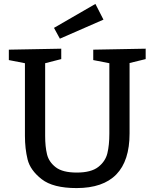

<svg xmlns="http://www.w3.org/2000/svg" viewBox="-20 -948 787 978"><path d="M722 -700V-647L640 -627V-268Q640 10 370 10Q250 10 192 -35.5Q134 -81 120.5 -136Q107 -191 107 -256V-626L25 -642V-695L292 -700V-647L210 -626V-256Q210 -201 219.5 -162Q229 -123 264 -96Q299 -69 371 -69Q444 -69 480.5 -97.5Q517 -126 527 -167.5Q537 -209 537 -268V-626L455 -642V-695ZM507 -848 285 -751 255 -806 466 -928Z"/></svg>

Font: Bitter Pro Medium
Style: Regular
Weight: 500
Designer: Sol Matas, and Bitter project Authors
Foundry: Sol Matas
Version: Version 1.010